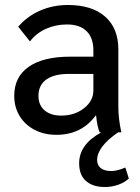

<svg xmlns="http://www.w3.org/2000/svg" viewBox="-20 -530 559 769"><path d="M496 185Q479 201 453.5 210Q428 219 400 219Q352 219 324.5 195Q297 171 297 124Q297 48 386 0H379Q369 -24 365 -67H363Q306 10 206 10Q157 10 118.5 -10Q80 -30 58.5 -65.5Q37 -101 37 -146Q37 -222 95 -262.5Q153 -303 260 -303H354V-328Q354 -378 327 -405Q300 -432 248 -432Q203 -432 164 -414.5Q125 -397 100 -364L53 -423Q89 -465 140.5 -487.5Q192 -510 252 -510Q348 -510 401 -463.5Q454 -417 454 -332V-100Q454 -55 466 0H453Q369 58 369 111Q369 131 383 143Q397 155 427 155Q449 155 482 141ZM354 -234H256Q197 -234 165.5 -211.5Q134 -189 134 -146Q134 -109 158.5 -88Q183 -67 225 -67Q279 -67 316.5 -96.5Q354 -126 354 -168Z"/></svg>

Font: Sarabun Medium
Style: Regular
Weight: 500
Designer: Suppakit Chalermlarp | Katatrad Co.,Ltd.
Foundry: Cadson Demak Co.,Ltd.
Version: Version 1.000; ttfautohint (v1.6)